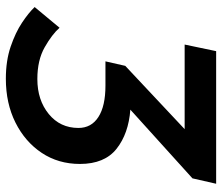

<svg xmlns="http://www.w3.org/2000/svg" viewBox="-70 -660 741 640"><g transform="rotate(90 300.0 -339.5)"><path d="M3 -85 72 -168Q94 -143 137 -118.5Q180 -94 243 -94Q313 -94 359.5 -132Q406 -170 406 -231Q406 -274 369.5 -297.5Q333 -321 265 -321H184L199 -387L410 -585H128L150 -690H592L574 -611L345 -404Q425 -398 475.5 -358Q526 -318 526 -236Q526 -164 489 -108.5Q452 -53 388 -21Q324 11 242 11Q182 11 135 -5Q88 -21 55 -43Q22 -65 3 -85Z"/></g></svg>

Font: Radio Canada Medium
Style: Italic
Weight: 500
Italic angle: -12°
Designer: Charles Daoud, Etienne Aubert Bonn, Alexandre Saumier Demers, Jacques Le Bailly
Foundry: Radio-Canada
Version: Version 2.104; ttfautohint (v1.8.4.7-5d5b);gftools[0.9.28.de